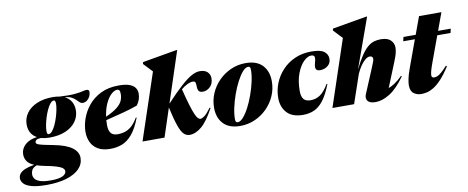

<svg xmlns="http://www.w3.org/2000/svg" viewBox="-162 -1110 4157 1706"><g transform="rotate(-10 1916.5 -257.0)"><path d="M143 232.5Q57 232.5 7.5 218.8Q-42 205 -62.8 182.2Q-83.5 159.5 -83.5 133Q-83.5 100 -52.2 76Q-21 52 62.5 37Q16.5 17 -0.8 -10Q-18 -37 -18 -70Q-18 -120.5 21.2 -156.8Q60.5 -193 129.5 -201.5Q93.5 -220.5 76 -252.8Q58.5 -285 58.5 -326Q58.5 -384 91.5 -429.5Q124.5 -475 185.2 -501Q246 -527 329 -527Q362 -527 390 -521Q475.5 -516 524.2 -520.5Q573 -525 597.5 -531.5Q622 -538 636 -538Q659 -538 659 -515.5Q659 -496.5 649.5 -476.5Q640 -456.5 623 -443.2Q606 -430 583.5 -430Q568.5 -430 556.8 -440.8Q545 -451.5 530.5 -466.2Q516 -481 493.5 -492.8Q471 -504.5 434.5 -506.5Q473.5 -487.5 492.5 -454.2Q511.5 -421 511.5 -378.5Q511.5 -320.5 478.5 -275Q445.5 -229.5 385 -203.5Q324.5 -177.5 241 -177.5Q198 -177.5 164 -187.5Q131 -186.5 120.2 -177.5Q109.5 -168.5 109.5 -158Q109.5 -151.5 113.5 -146.2Q117.5 -141 132.2 -135.5Q147 -130 178.2 -123Q209.5 -116 264.5 -105.5Q374.5 -84.5 426.8 -45.5Q479 -6.5 479 46.5Q479 103 438.2 144.8Q397.5 186.5 322.2 209.5Q247 232.5 143 232.5ZM237 -209Q253.5 -209 269.5 -228.2Q285.5 -247.5 299.8 -278Q314 -308.5 324.8 -343Q335.5 -377.5 341.8 -409.2Q348 -441 348 -462Q348 -482 344.2 -488.8Q340.5 -495.5 333 -495.5Q316.5 -495.5 300.5 -476.2Q284.5 -457 270.2 -426.5Q256 -396 245.2 -361.5Q234.5 -327 228.2 -295.2Q222 -263.5 222 -242.5Q222 -222.5 225.8 -215.8Q229.5 -209 237 -209ZM29.5 119Q29.5 139 42.2 157.5Q55 176 89 187.5Q123 199 186.5 199Q255 199 290 183Q325 167 325 139.5Q325 124.5 309.5 111.8Q294 99 256.2 87Q218.5 75 151.5 62.5Q113 55 84 45Q49 59 39.2 78.5Q29.5 98 29.5 119Z M1032.5 -219Q995.5 -121.5 951.5 -71Q907.5 -20.5 858.5 -2.8Q809.5 15 755.5 15Q687.5 15 644.8 -10Q602 -35 582 -77.2Q562 -119.5 562 -171Q562 -227.5 583.5 -289.5Q605 -351.5 649 -405.5Q693 -459.5 761.2 -493.2Q829.5 -527 923 -527Q989 -527 1024.5 -512.2Q1060 -497.5 1073.5 -474.5Q1087 -451.5 1087 -427.5Q1087 -369 1051.5 -323Q996.5 -303 917.8 -282Q839 -261 762.5 -242.5Q761 -221 761 -198.5Q761 -149.5 780 -125.5Q799 -101.5 842.5 -101.5Q872.5 -101.5 902.8 -109.8Q933 -118 963.8 -143.2Q994.5 -168.5 1024.5 -219ZM905 -492Q879 -492 850.2 -465.8Q821.5 -439.5 798.5 -390.2Q775.5 -341 766 -273Q833 -303 868.2 -331Q903.5 -359 916.5 -387.8Q929.5 -416.5 929.5 -448.5Q929.5 -473.5 923 -482.8Q916.5 -492 905 -492Z M1491 -747 1340.5 -289.5Q1426 -381 1484 -432.8Q1542 -484.5 1582 -505.8Q1622 -527 1653.5 -527Q1701 -527 1724.2 -504.2Q1747.5 -481.5 1747.5 -447.5Q1747.5 -399 1718.2 -370.8Q1689 -342.5 1652 -342.5Q1626 -342.5 1615.8 -356.2Q1605.5 -370 1605.5 -399Q1605.5 -428.5 1599.5 -437.5Q1593.5 -446.5 1579 -446.5Q1534.5 -446.5 1472 -396Q1495 -304.5 1512.2 -247.8Q1529.5 -191 1542.8 -160.8Q1556 -130.5 1567.2 -119.8Q1578.5 -109 1589 -109Q1604 -109 1626.2 -125.5Q1648.5 -142 1686.5 -193L1693.5 -188.5Q1633.5 -76.5 1579 -30.8Q1524.5 15 1470 15Q1440 15 1417.5 -7.5Q1395 -30 1374.2 -89Q1353.5 -148 1329.5 -256.5L1245 0H1046.5L1246 -597L1170 -677.5L1174 -694L1480 -747Z M2068.5 -527Q2168.5 -527 2219.8 -472.8Q2271 -418.5 2271 -328Q2271 -258.5 2244 -196.8Q2217 -135 2169.2 -87.2Q2121.5 -39.5 2059.2 -12.2Q1997 15 1927 15Q1827.5 15 1776 -39.2Q1724.5 -93.5 1724.5 -184Q1724.5 -253.5 1751.5 -315.2Q1778.5 -377 1826.2 -424.8Q1874 -472.5 1936.2 -499.8Q1998.5 -527 2068.5 -527ZM1910.5 -21.5Q1933.5 -21.5 1960.2 -51.5Q1987 -81.5 2012.8 -130.8Q2038.5 -180 2059.5 -238.5Q2080.5 -297 2093.2 -354.8Q2106 -412.5 2106 -459Q2106 -478 2100.8 -484.2Q2095.5 -490.5 2085 -490.5Q2062 -490.5 2035.2 -460.5Q2008.5 -430.5 1982.8 -381.2Q1957 -332 1936 -273.5Q1915 -215 1902.2 -157.2Q1889.5 -99.5 1889.5 -53Q1889.5 -34.5 1894.8 -28Q1900 -21.5 1910.5 -21.5Z M2654.5 -492Q2621.5 -492 2585.5 -456.2Q2549.5 -420.5 2524.8 -354.8Q2500 -289 2500 -198.5Q2500 -149.5 2519 -125.5Q2538 -101.5 2581.5 -101.5Q2628.5 -101.5 2666.8 -126.5Q2705 -151.5 2745.5 -219H2753.5Q2718.5 -128.5 2680 -77.5Q2641.5 -26.5 2596.2 -5.8Q2551 15 2494.5 15Q2396.5 15 2348.8 -37Q2301 -89 2301 -171Q2301 -239.5 2326.2 -303Q2351.5 -366.5 2398.8 -417.2Q2446 -468 2512.8 -497.5Q2579.5 -527 2662 -527Q2744.5 -527 2777.2 -501.2Q2810 -475.5 2810 -436Q2810 -397 2781.2 -373.5Q2752.5 -350 2711 -350Q2683 -350 2674.5 -366.8Q2666 -383.5 2677.5 -423.5Q2689 -463.5 2682.8 -477.8Q2676.5 -492 2654.5 -492Z M3043.5 -257.5 2955.5 0H2760L2959.5 -597L2883.5 -677.5L2887.5 -694L3193.5 -747H3204.5L3042.5 -295.5Q3078.5 -369 3109 -414.5Q3139.5 -460 3167.8 -484.5Q3196 -509 3225.2 -518Q3254.5 -527 3287.5 -527Q3348.5 -527 3376.8 -499.2Q3405 -471.5 3405 -432.5Q3405 -412.5 3399.2 -385.8Q3393.5 -359 3371.5 -305.5L3283 -87.5Q3308.5 -96.5 3339.5 -116.8Q3370.5 -137 3410 -175.5L3416 -170Q3345 -70 3277 -27.5Q3209 15 3148 15Q3095.5 15 3077.2 -9.2Q3059 -33.5 3074 -69.5L3161.5 -278Q3181.5 -325.5 3187.2 -342.2Q3193 -359 3193 -367Q3193 -393 3165 -393Q3144.5 -393 3122 -373.5Q3099.5 -354 3079 -323Q3058.5 -292 3043.5 -257.5Z M3704.5 -242.5Q3685.5 -190.5 3680.2 -167.2Q3675 -144 3675 -132Q3675 -110.5 3699.5 -110.5Q3713 -110.5 3728 -116.8Q3743 -123 3764.5 -141.2Q3786 -159.5 3818.5 -195L3826.5 -188.5Q3782.5 -120 3744.5 -79.2Q3706.5 -38.5 3673.8 -18.2Q3641 2 3612.8 8.5Q3584.5 15 3560 15Q3522.5 15 3493 -6Q3463.5 -27 3463.5 -81.5Q3463.5 -99 3469.8 -134Q3476 -169 3498 -229.5L3587.5 -474.5H3482.5L3491 -512H3601.5L3659.5 -670.5H3861.5L3803.5 -512H3917.5L3909.5 -474.5H3789.5Z"/></g></svg>

Font: Newsreader Display ExtraBold
Style: Italic
Weight: 800
Italic angle: -17°
Designer: Hugues Gentile
Foundry: Production Type
Version: Version 1.001